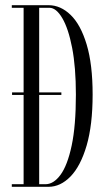

<svg xmlns="http://www.w3.org/2000/svg" viewBox="-20 -720 424 740"><path d="M25.5 0V-10H71V-354H26.5V-364H71V-690H25.5V-700H167Q213.5 -700 252.2 -662.5Q291 -625 314 -548.5Q337 -472 337 -355.5Q337 -238 313.8 -158.8Q290.5 -79.5 251.8 -39.8Q213 0 167 0ZM131 -10H155.5Q186.5 -10 213.2 -46.2Q240 -82.5 256.2 -158.8Q272.5 -235 272.5 -355.5Q272.5 -461 258 -535.8Q243.5 -610.5 220 -650.2Q196.5 -690 170.5 -690H131V-364H216.5V-354H131Z"/></svg>

Font: Imbue 100pt Light
Style: Regular
Weight: 300
Designer: Tyler Finck
Foundry: Etcetera Type Company
Version: Version 1.102; ttfautohint (v1.8.3)